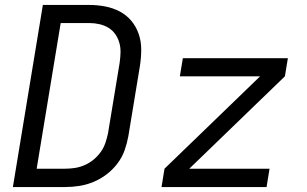

<svg xmlns="http://www.w3.org/2000/svg" viewBox="-20 -755 1240 775"><path d="M32 0 153 -735H340Q373 -735 404.5 -729Q436 -723 463.5 -708.5Q491 -694 510.5 -670.5Q530 -647 540 -617.5Q550 -588 550 -555.5Q550 -523 545 -490L498 -205Q493 -177 483 -148.5Q473 -120 454 -95Q435 -70 410 -51Q385 -32 357 -20.5Q329 -9 300 -4.5Q271 0 242 0ZM128 -74H242Q262 -74 282 -77Q302 -80 321.5 -88.5Q341 -97 357.5 -110.5Q374 -124 386.5 -141.5Q399 -159 405.5 -178.5Q412 -198 416 -217L463 -502Q466 -523 466.5 -543.5Q467 -564 461.5 -583Q456 -602 445 -617.5Q434 -633 417.5 -643Q401 -653 381 -657.5Q361 -662 340 -662H225ZM632 0 644 -74 1030 -447H706L718 -520H1142L1130 -447L744 -74H1068L1056 0Z"/></svg>

Font: Iosevka Custom Oblique
Style: Regular
Weight: 400
Italic angle: -9°
Designer: Belleve Invis
Foundry: Belleve Invis
Version: Version 27.0.1